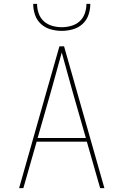

<svg xmlns="http://www.w3.org/2000/svg" viewBox="-20 -975 640 995"><path d="M79 0 218 -490 288 -735H312L521 0H499L430 -241H170L101 0ZM175 -260H425L359 -490Q344 -543 329.5 -596Q315 -649 300 -703Q285 -649 270.5 -596Q256 -543 241 -490ZM300 -815Q271 -815 242.5 -823Q214 -831 192.5 -850.5Q171 -870 161.5 -898Q152 -926 152 -955H172Q172 -930 180.5 -905.5Q189 -881 207.5 -864.5Q226 -848 250.5 -841Q275 -834 300 -834Q325 -834 349.5 -841Q374 -848 392.5 -864.5Q411 -881 419.5 -905.5Q428 -930 428 -955H448Q448 -926 438.5 -898Q429 -870 407.5 -850.5Q386 -831 357.5 -823Q329 -815 300 -815Z"/></svg>

Font: Iosevka SS04 Thin Extended
Style: Regular
Weight: 100
Width: 7
Monospace: yes
Designer: Belleve Invis
Foundry: Belleve Invis
Version: Version 19.0.0; ttfautohint (v1.8.4)